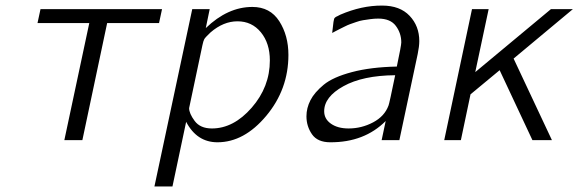

<svg xmlns="http://www.w3.org/2000/svg" viewBox="-20 -505 2085 692"><path d="M115.2 -421.9 126 -472.2H564L553.2 -421.9H366.2L276.9 0H211.9L301.8 -421.9Z M536.6 167 672.9 -472.2H735.8L721.7 -403.8Q800.8 -480 889.6 -480Q953.6 -480 986.6 -428.5Q1019.5 -377 1019.5 -307.1Q1019.5 -183.1 939.7 -87.6Q859.9 7.8 763.7 7.8Q689.5 7.8 650.9 -65.9L601.6 167ZM661.6 -115.2Q661.6 -96.2 681.6 -69.1Q701.7 -42 743.7 -42Q821.8 -42 887.2 -116.9Q952.6 -191.9 952.6 -287.1Q952.6 -349.1 920.2 -388.7Q887.7 -428.2 835.9 -428.2Q785.2 -428.2 738.8 -388.2Q719.7 -370.1 716.3 -364Q712.9 -357.9 709.5 -341.8Q661.6 -116.2 661.6 -115.2Z M1084.5 -85.9Q1084.5 -115.7 1098.9 -143.8Q1113.3 -171.9 1146.7 -199.5Q1180.2 -227.1 1248.3 -245.1Q1316.4 -263.2 1410.2 -265.1Q1426.3 -341.3 1426.3 -352.1Q1426.3 -385.3 1406.7 -411.6Q1387.2 -438 1343.3 -438Q1329.1 -438 1314.7 -436Q1300.3 -434.1 1288.3 -432.1Q1276.4 -430.2 1263.4 -425.5Q1250.5 -420.9 1241.9 -418Q1233.4 -415 1221.4 -408.9Q1209.5 -402.8 1204.3 -400.4Q1199.2 -397.9 1189.2 -392.6Q1179.2 -387.2 1177.2 -386.2Q1178.2 -392.1 1179.2 -402.8Q1182.1 -431.6 1184.3 -437.3Q1186.5 -442.9 1196.3 -446.8Q1202.1 -449.7 1206.5 -452.1Q1283.7 -485.4 1357.4 -484.9Q1421.4 -484.9 1456.3 -448Q1491.2 -411.1 1491.2 -356.9Q1491.2 -337.9 1485.4 -310.1L1419.4 0H1355.5L1370.1 -68.8Q1293 8.3 1170.4 7.8Q1124.5 7.8 1104.5 -21Q1084.5 -49.8 1084.5 -85.9ZM1148.4 -104Q1148.4 -76.2 1172.9 -59.1Q1197.3 -42 1236.3 -42Q1283.2 -42 1324.7 -64Q1366.2 -85.9 1380.4 -125Q1383.3 -131.8 1404.3 -233.9Q1287.1 -232.9 1217.8 -194.3Q1148.4 -155.8 1148.4 -104Z M1581.1 0 1681.2 -472.2H1741.2L1692.9 -245.1L1965.8 -472.2H2044.9L1831.1 -293.9L1969.2 0H1898.9L1780.8 -252L1675.8 -165L1641.1 0Z"/></svg>

Font: CMU Bright
Style: Oblique
Weight: 500
Italic angle: -12°
Version: Version 0.7.0